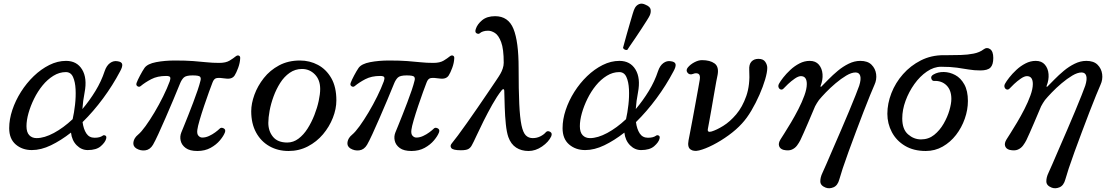

<svg xmlns="http://www.w3.org/2000/svg" viewBox="-20 -809 6044 1044"><path d="M153 7Q101 7 65.5 -23.5Q30 -54 30 -112Q30 -160 47 -211Q64 -262 94 -309.5Q124 -357 163.5 -395Q203 -433 248 -455.5Q293 -478 339 -478Q398 -478 426.5 -431Q455 -384 440 -306Q431 -260 428 -216Q467 -262 499 -314.5Q531 -367 549 -422Q559 -452 578 -466Q597 -480 619 -476Q642 -473 644.5 -459.5Q647 -446 633 -421Q593 -345 540.5 -274Q488 -203 429 -145Q434 -107 449.5 -83.5Q465 -60 494 -60Q510 -60 520.5 -63Q531 -66 538 -71Q544 -76 552.5 -72Q561 -68 557 -54Q552 -35 528 -14Q504 7 457 7Q423 7 397 -19Q371 -45 366 -88Q311 -45 257 -19Q203 7 153 7ZM179 -58Q221 -58 273 -86Q325 -114 375 -161Q383 -196 388 -239.5Q393 -283 391 -323.5Q389 -364 377 -390.5Q365 -417 338 -417Q303 -417 270.5 -397Q238 -377 211.5 -344.5Q185 -312 165.5 -272.5Q146 -233 135 -194Q124 -155 124 -123Q124 -90 139 -74Q154 -58 179 -58Z M1053 12Q1012 12 990 -4Q968 -20 962.5 -43.5Q957 -67 966 -89Q970 -99 980.5 -124.5Q991 -150 1004 -183Q1017 -216 1030.5 -251.5Q1044 -287 1054.5 -318Q1065 -349 1070 -370Q1074 -384 1068 -391.5Q1062 -399 1027 -399Q991 -399 979 -387Q967 -375 959 -355Q943 -315 922 -265.5Q901 -216 880 -167.5Q859 -119 841 -80Q823 -41 812 -22Q796 5 770 8.5Q744 12 721 -2Q702 -14 705.5 -36.5Q709 -59 731 -77Q748 -91 771.5 -123.5Q795 -156 820 -198Q845 -240 867 -284.5Q889 -329 903 -367Q908 -381 905.5 -388.5Q903 -396 883 -396Q836 -396 802.5 -378.5Q769 -361 745 -341Q737 -334 727.5 -340Q718 -346 723 -359Q728 -373 741.5 -398.5Q755 -424 766 -440Q782 -462 828.5 -471Q875 -480 932 -480Q990 -480 1030 -477Q1070 -474 1103 -470.5Q1136 -467 1172 -467Q1208 -467 1228.5 -479.5Q1249 -492 1261 -502Q1271 -510 1279 -506.5Q1287 -503 1286 -492Q1285 -467 1275 -440Q1265 -413 1256 -399Q1242 -377 1207 -382Q1174 -387 1158.5 -384.5Q1143 -382 1135 -359Q1129 -344 1116.5 -309.5Q1104 -275 1090 -233.5Q1076 -192 1065.5 -156Q1055 -120 1053 -103Q1050 -81 1059 -71Q1068 -61 1080 -61Q1098 -61 1116.5 -69.5Q1135 -78 1150.5 -89.5Q1166 -101 1174 -109Q1182 -118 1195.5 -111.5Q1209 -105 1203 -89Q1196 -70 1176 -46Q1156 -22 1125 -5Q1094 12 1053 12Z M1549 12Q1491 12 1445 -14Q1399 -40 1372.5 -88.5Q1346 -137 1346 -204Q1346 -246 1363.5 -294Q1381 -342 1414.5 -384.5Q1448 -427 1497.5 -453.5Q1547 -480 1611 -480Q1664 -480 1709 -456Q1754 -432 1781.5 -384Q1809 -336 1809 -263Q1809 -217 1790 -168.5Q1771 -120 1736.5 -79Q1702 -38 1654 -13Q1606 12 1549 12ZM1542 -34Q1575 -34 1603 -55Q1631 -76 1652.5 -110Q1674 -144 1689.5 -183.5Q1705 -223 1713 -260.5Q1721 -298 1721 -325Q1721 -375 1692 -404.5Q1663 -434 1622 -434Q1585 -434 1555 -413Q1525 -392 1503.5 -358Q1482 -324 1467.5 -284.5Q1453 -245 1446 -207Q1439 -169 1439 -141Q1439 -96 1464.5 -65Q1490 -34 1542 -34Z M2217 12Q2176 12 2154 -4Q2132 -20 2126.5 -43.5Q2121 -67 2130 -89Q2134 -99 2144.5 -124.5Q2155 -150 2168 -183Q2181 -216 2194.5 -251.5Q2208 -287 2218.5 -318Q2229 -349 2234 -370Q2238 -384 2232 -391.5Q2226 -399 2191 -399Q2155 -399 2143 -387Q2131 -375 2123 -355Q2107 -315 2086 -265.5Q2065 -216 2044 -167.5Q2023 -119 2005 -80Q1987 -41 1976 -22Q1960 5 1934 8.5Q1908 12 1885 -2Q1866 -14 1869.5 -36.5Q1873 -59 1895 -77Q1912 -91 1935.5 -123.5Q1959 -156 1984 -198Q2009 -240 2031 -284.5Q2053 -329 2067 -367Q2072 -381 2069.5 -388.5Q2067 -396 2047 -396Q2000 -396 1966.5 -378.5Q1933 -361 1909 -341Q1901 -334 1891.5 -340Q1882 -346 1887 -359Q1892 -373 1905.5 -398.5Q1919 -424 1930 -440Q1946 -462 1992.5 -471Q2039 -480 2096 -480Q2154 -480 2194 -477Q2234 -474 2267 -470.5Q2300 -467 2336 -467Q2372 -467 2392.5 -479.5Q2413 -492 2425 -502Q2435 -510 2443 -506.5Q2451 -503 2450 -492Q2449 -467 2439 -440Q2429 -413 2420 -399Q2406 -377 2371 -382Q2338 -387 2322.5 -384.5Q2307 -382 2299 -359Q2293 -344 2280.5 -309.5Q2268 -275 2254 -233.5Q2240 -192 2229.5 -156Q2219 -120 2217 -103Q2214 -81 2223 -71Q2232 -61 2244 -61Q2262 -61 2280.5 -69.5Q2299 -78 2314.5 -89.5Q2330 -101 2338 -109Q2346 -118 2359.5 -111.5Q2373 -105 2367 -89Q2360 -70 2340 -46Q2320 -22 2289 -5Q2258 12 2217 12Z M2854 12Q2815 12 2786.5 -6.5Q2758 -25 2744 -64Q2735 -90 2730.5 -133.5Q2726 -177 2724.5 -225Q2723 -273 2722 -313Q2722 -324 2717 -324Q2712 -324 2707 -317Q2682 -285 2657 -240.5Q2632 -196 2609.5 -151Q2587 -106 2570.5 -70Q2554 -34 2546 -20Q2539 -6 2527 1Q2515 8 2486 8Q2443 8 2434 -4Q2425 -16 2437 -30Q2448 -43 2470 -72.5Q2492 -102 2519.5 -141Q2547 -180 2576 -222Q2605 -264 2631 -302.5Q2657 -341 2676 -369Q2695 -397 2701 -408Q2708 -420 2713.5 -436Q2719 -452 2719 -468Q2719 -543 2705 -580Q2691 -617 2671.5 -629.5Q2652 -642 2634 -642Q2618 -642 2606.5 -638Q2595 -634 2590 -629Q2583 -622 2572 -627.5Q2561 -633 2567 -651Q2575 -677 2601.5 -699Q2628 -721 2672 -721Q2744 -721 2772 -652Q2800 -583 2800 -439Q2800 -319 2803.5 -244Q2807 -169 2815.5 -128.5Q2824 -88 2839 -73Q2854 -58 2877 -58Q2899 -58 2918 -67.5Q2937 -77 2948 -90Q2957 -100 2971 -92.5Q2985 -85 2977 -67Q2963 -37 2927.5 -12.5Q2892 12 2854 12Z M3162 7Q3110 7 3074.5 -23.5Q3039 -54 3039 -112Q3039 -160 3056 -211Q3073 -262 3103 -309.5Q3133 -357 3172.5 -395Q3212 -433 3257 -455.5Q3302 -478 3348 -478Q3407 -478 3435.5 -431Q3464 -384 3449 -306Q3440 -260 3437 -216Q3476 -262 3508 -314.5Q3540 -367 3558 -422Q3568 -452 3587 -466Q3606 -480 3628 -476Q3651 -473 3653.5 -459.5Q3656 -446 3642 -421Q3602 -345 3549.5 -274Q3497 -203 3438 -145Q3443 -107 3458.5 -83.5Q3474 -60 3503 -60Q3519 -60 3529.5 -63Q3540 -66 3547 -71Q3553 -76 3561.5 -72Q3570 -68 3566 -54Q3561 -35 3537 -14Q3513 7 3466 7Q3432 7 3406 -19Q3380 -45 3375 -88Q3320 -45 3266 -19Q3212 7 3162 7ZM3188 -58Q3230 -58 3282 -86Q3334 -114 3384 -161Q3392 -196 3397 -239.5Q3402 -283 3400 -323.5Q3398 -364 3386 -390.5Q3374 -417 3347 -417Q3312 -417 3279.5 -397Q3247 -377 3220.5 -344.5Q3194 -312 3174.5 -272.5Q3155 -233 3144 -194Q3133 -155 3133 -123Q3133 -90 3148 -74Q3163 -58 3188 -58ZM3391.2 -538Q3384.6 -535.4 3377.2 -539.2Q3369.8 -543 3367.7 -548.7Q3368.8 -552.8 3374.3 -573.3Q3379.8 -593.8 3387.9 -622.7Q3396 -651.6 3404.6 -680.8Q3413.1 -710 3420 -733.1Q3426.9 -756.1 3431 -763.1Q3438.1 -778.7 3454 -786.2Q3469.9 -793.6 3491.2 -782.8Q3515.6 -772.6 3517.9 -756.6Q3520.2 -740.6 3513 -725Q3509.5 -717.1 3496.8 -697.1Q3484.1 -677.1 3467.3 -651.2Q3450.5 -625.3 3433.6 -600.6Q3416.7 -575.8 3404.7 -558.5Q3392.8 -541.2 3391.2 -538Z M3781 9Q3752 16 3734.5 3.5Q3717 -9 3724 -46Q3726 -57 3732.5 -90Q3739 -123 3747 -166.5Q3755 -210 3763 -253.5Q3771 -297 3777 -330.5Q3783 -364 3785 -376Q3789 -402 3777 -408Q3765 -414 3748 -407Q3729 -400 3718.5 -413.5Q3708 -427 3720 -442Q3734 -459 3756 -470.5Q3778 -482 3797 -482Q3841 -482 3865.5 -464Q3890 -446 3882 -402Q3880 -395 3874.5 -364.5Q3869 -334 3862 -293.5Q3855 -253 3848 -212.5Q3841 -172 3835.5 -143Q3830 -114 3829 -108Q3825 -87 3849 -94Q3876 -102 3912.5 -124.5Q3949 -147 3983 -187Q4017 -227 4038 -287Q4059 -347 4054 -428Q4052 -459 4066 -474Q4080 -489 4104 -489Q4130 -489 4141 -473Q4152 -457 4152 -440Q4152 -416 4140.5 -377Q4129 -338 4109.5 -293.5Q4090 -249 4065.5 -207.5Q4041 -166 4014 -137Q3984 -104 3942 -73.5Q3900 -43 3857 -21Q3814 1 3781 9Z M4469 211Q4441 200 4440.5 178Q4440 156 4452 131Q4458 119 4473 84Q4488 49 4509 0.5Q4530 -48 4553 -101Q4576 -154 4596.5 -203.5Q4617 -253 4632 -290.5Q4647 -328 4652 -343Q4663 -378 4657.5 -396.5Q4652 -415 4632 -415Q4610 -415 4581.5 -398Q4553 -381 4523.5 -356Q4494 -331 4470 -306Q4446 -281 4433 -265Q4428 -258 4422 -248.5Q4416 -239 4412 -231Q4407 -219 4396.5 -194.5Q4386 -170 4374 -141.5Q4362 -113 4350.5 -87.5Q4339 -62 4332 -47Q4325 -33 4314 -18Q4303 -3 4285.5 4.5Q4268 12 4241 6Q4222 1 4216.5 -14.5Q4211 -30 4224 -51Q4229 -59 4245 -84Q4261 -109 4281.5 -143.5Q4302 -178 4321.5 -216Q4341 -254 4354 -290Q4367 -326 4367 -352Q4367 -395 4335 -395Q4321 -395 4301.5 -381.5Q4282 -368 4265 -352Q4248 -336 4240 -327Q4233 -320 4225 -322.5Q4217 -325 4213.5 -334Q4210 -343 4216 -354Q4223 -367 4239 -387.5Q4255 -408 4277.5 -429Q4300 -450 4327 -464Q4354 -478 4383 -478Q4415 -478 4432.5 -457.5Q4450 -437 4452.5 -406Q4455 -375 4442 -342Q4441 -338 4442.5 -337Q4444 -336 4447 -339Q4462 -354 4485 -377.5Q4508 -401 4535.5 -424Q4563 -447 4594.5 -462.5Q4626 -478 4658 -478Q4698 -478 4719 -457Q4740 -436 4744 -406Q4748 -376 4735 -348Q4727 -330 4711 -291Q4695 -252 4675 -200Q4655 -148 4634 -92Q4613 -36 4594 16Q4575 68 4562 107.5Q4549 147 4544 166Q4535 200 4512 209.5Q4489 219 4469 211Z M5014 12Q4948 12 4901 -16Q4854 -44 4829.5 -90.5Q4805 -137 4805 -190Q4805 -246 4827 -302.5Q4849 -359 4890 -405.5Q4931 -452 4987 -480.5Q5043 -509 5112 -509Q5118 -509 5123.5 -509Q5129 -509 5136 -509Q5168 -509 5204.5 -510Q5241 -511 5274 -517.5Q5307 -524 5329 -541Q5346 -554 5363.5 -542Q5381 -530 5381 -494Q5381 -457 5365.5 -441.5Q5350 -426 5311 -426Q5277 -426 5248 -431Q5219 -436 5183.5 -441Q5148 -446 5097 -446Q5058 -446 5020 -420Q4982 -394 4952 -352Q4922 -310 4904 -261Q4886 -212 4886 -165Q4886 -106 4917.5 -78.5Q4949 -51 4988 -51Q5029 -51 5059.5 -75.5Q5090 -100 5111 -136.5Q5132 -173 5142.5 -209.5Q5153 -246 5153 -271Q5153 -319 5126.5 -345Q5100 -371 5058 -369Q5048 -369 5044 -382Q5040 -395 5056 -404Q5080 -418 5112 -417.5Q5144 -417 5174 -401Q5204 -385 5223.5 -350Q5243 -315 5243 -260Q5243 -212 5226 -163.5Q5209 -115 5178.5 -75.5Q5148 -36 5106 -12Q5064 12 5014 12Z M5698 211Q5670 200 5669.5 178Q5669 156 5681 131Q5687 119 5702 84Q5717 49 5738 0.5Q5759 -48 5782 -101Q5805 -154 5825.5 -203.5Q5846 -253 5861 -290.5Q5876 -328 5881 -343Q5892 -378 5886.5 -396.5Q5881 -415 5861 -415Q5839 -415 5810.5 -398Q5782 -381 5752.5 -356Q5723 -331 5699 -306Q5675 -281 5662 -265Q5657 -258 5651 -248.5Q5645 -239 5641 -231Q5636 -219 5625.5 -194.5Q5615 -170 5603 -141.5Q5591 -113 5579.5 -87.5Q5568 -62 5561 -47Q5554 -33 5543 -18Q5532 -3 5514.5 4.5Q5497 12 5470 6Q5451 1 5445.5 -14.5Q5440 -30 5453 -51Q5458 -59 5474 -84Q5490 -109 5510.5 -143.5Q5531 -178 5550.5 -216Q5570 -254 5583 -290Q5596 -326 5596 -352Q5596 -395 5564 -395Q5550 -395 5530.5 -381.5Q5511 -368 5494 -352Q5477 -336 5469 -327Q5462 -320 5454 -322.5Q5446 -325 5442.5 -334Q5439 -343 5445 -354Q5452 -367 5468 -387.5Q5484 -408 5506.5 -429Q5529 -450 5556 -464Q5583 -478 5612 -478Q5644 -478 5661.5 -457.5Q5679 -437 5681.5 -406Q5684 -375 5671 -342Q5670 -338 5671.5 -337Q5673 -336 5676 -339Q5691 -354 5714 -377.5Q5737 -401 5764.5 -424Q5792 -447 5823.5 -462.5Q5855 -478 5887 -478Q5927 -478 5948 -457Q5969 -436 5973 -406Q5977 -376 5964 -348Q5956 -330 5940 -291Q5924 -252 5904 -200Q5884 -148 5863 -92Q5842 -36 5823 16Q5804 68 5791 107.5Q5778 147 5773 166Q5764 200 5741 209.5Q5718 219 5698 211Z"/></svg>

Font: TsukuhouMincho
Style: Regular
Weight: 400
Designer: Iose
Foundry: Typographish
Version: Version 1.001; ttfautohint (v1.8.3)